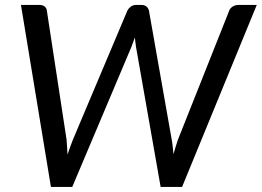

<svg xmlns="http://www.w3.org/2000/svg" viewBox="-20 -736 1031 756"><path d="M991 -716.5 697 0H612.5L515.5 -551.5Q514.5 -559.5 513.2 -569Q512 -578.5 511 -588.5Q507.5 -578.5 504 -569Q500.5 -559.5 497.5 -551.5L264.5 0H180.5L62.5 -716.5H136Q148.5 -716.5 156 -710.2Q163.5 -704 164.5 -694L242 -187Q243 -174 244 -158.8Q245 -143.5 246 -127.5Q251.5 -144 256.8 -159Q262 -174 267.5 -187L481.5 -694Q485.5 -702.5 494.5 -709.5Q503.5 -716.5 515.5 -716.5H537Q549.5 -716.5 556.8 -710.2Q564 -704 566.5 -694L656 -187Q658.5 -174 660 -159.5Q661.5 -145 663 -129Q667.5 -145 672 -159.5Q676.5 -174 681 -187L882.5 -694Q885 -702.5 895.2 -709.5Q905.5 -716.5 917.5 -716.5Z"/></svg>

Font: Lato 2
Style: Italic
Weight: 400
Italic angle: -7°
Designer: Lukasz Dziedzic with Adam Twardoch and Botio Nikoltchev
Foundry: tyPoland Lukasz Dziedzic
Version: Version 2.015; 2015-08-06; http://www.latofonts.com/